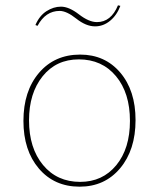

<svg xmlns="http://www.w3.org/2000/svg" viewBox="-20 -691 597 721"><path d="M121 -594 113 -597Q128 -632 154.5 -649Q181 -666 209 -666Q239 -666 276.5 -637Q314 -608 344 -608Q397 -608 423 -671L432 -669Q419 -634 393.5 -613Q368 -592 337 -592Q303 -592 266.5 -621Q230 -650 204 -650Q151 -650 121 -594ZM279 10Q184 10 126 -58Q68 -126 68 -237Q68 -349 126.5 -417.5Q185 -486 281 -486Q374 -486 431.5 -418.5Q489 -351 489 -240Q489 -128 431 -59Q373 10 279 10ZM281 -8Q365 -8 416.5 -70.5Q468 -133 468 -237Q468 -342 415.5 -405Q363 -468 276 -468Q191 -468 140 -404.5Q89 -341 89 -239Q89 -135 141.5 -71.5Q194 -8 281 -8Z"/></svg>

Font: Cantarell Thin
Style: Regular
Weight: 100
Designer: Dave Crossland, Nikolaus Waxweiler, Florian Fecher, Jacques Le Bailly, Eben Sorkin, Alexei Vanyashin, Alexios Zavras, Em
Version: Version 0.303